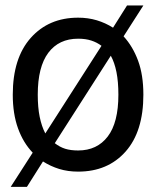

<svg xmlns="http://www.w3.org/2000/svg" viewBox="-20 -626 583 717"><path d="M515.4 -272.3Q515.4 -134.9 449 -60Q382.6 14.9 271.8 14.9Q233.3 14.9 201 4.9Q168.7 -5.1 140.5 -23.1L80.5 71.8H20L102.1 -55.9Q66.7 -92.8 47.2 -146.9Q27.7 -201 27.7 -272.3Q27.7 -409.2 94.9 -484.6Q162.1 -560 271.8 -560Q308.7 -560 341.3 -550.3Q373.8 -540.5 402.1 -522.6L454.4 -605.6H515.4L441.5 -490.3Q475.9 -452.8 495.6 -399.5Q515.4 -346.2 515.4 -272.3ZM359 -454.9Q342.1 -467.7 320.8 -474.6Q299.5 -481.5 271.8 -481.5Q200 -481.5 160.5 -429Q121 -376.4 121 -272.3Q121 -225.1 128.2 -189.7Q135.4 -154.4 149.2 -127.7ZM422.1 -272.3Q422.1 -321 414.9 -356.9Q407.7 -392.8 393.8 -417.9L184.6 -91.3Q203.1 -76.9 223.3 -70.5Q243.6 -64.1 271.8 -64.1Q342.6 -64.1 382.3 -116.2Q422.1 -168.2 422.1 -272.3Z"/></svg>

Font: Myanmar Handwriting
Style: Regular
Weight: 400
Designer: Khon Soe Zaw Thu
Foundry: PaOh Unicode khonsoezawthu@gmail.com and @hotmail.com
Version: Version 1.30 November 9, 2016